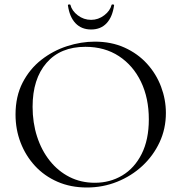

<svg xmlns="http://www.w3.org/2000/svg" viewBox="-20 -821 806 853"><path d="M366 12Q294 12 235.5 -13.5Q177 -39 135.5 -84Q94 -129 71.5 -187.5Q49 -246 49 -312Q49 -393 80.5 -454Q112 -515 164 -555.5Q216 -596 278 -616Q340 -636 401 -636Q475 -636 533.5 -609.5Q592 -583 633 -538Q674 -493 695.5 -436Q717 -379 717 -319Q717 -249 689 -189Q661 -129 612.5 -84Q564 -39 500.5 -13.5Q437 12 366 12ZM401.4 -9Q468.6 -9 523 -41.4Q577.4 -73.8 609.3 -137Q641.2 -200.2 641.2 -290.8Q641.2 -385.2 606.4 -457.6Q571.6 -530 508.4 -571.5Q445.2 -613 359.4 -613Q248.4 -613 186.6 -541.6Q124.8 -470.2 124.8 -346.6Q124.8 -276 144.6 -214.5Q164.4 -153 201.3 -106.7Q238.2 -60.4 288.9 -34.7Q339.6 -9 401.4 -9ZM384.8 -690Q342 -690 315.5 -717.8Q289 -745.6 281.8 -797Q281 -800.8 286.5 -801.2Q292 -801.6 292.8 -799.6Q299.2 -773 325.6 -752.9Q352 -732.8 384.8 -732.8Q416.4 -732.8 442.9 -752.9Q469.4 -773 475.8 -799.6Q476.6 -801.6 482.1 -801.2Q487.6 -800.8 486.8 -797Q479.6 -745.6 453.6 -717.8Q427.6 -690 384.8 -690Z"/></svg>

Font: Cormorant Light
Style: Regular
Weight: 300
Designer: Christian Thalmann (Catharsis Fonts)
Foundry: Catharsis Fonts
Version: Version 4.000